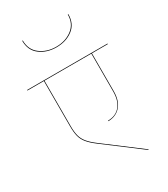

<svg xmlns="http://www.w3.org/2000/svg" viewBox="-238 -1056 1016 1160"><g transform="rotate(-30 270.5 -476.0)"><path d="M436 -413V-676H109V-360Q109 -318 116 -291.5Q123 -265 141.5 -242Q160 -219 197 -191L447 -2L443 0L194 -188Q157 -216 138 -239.5Q119 -263 112 -290.5Q105 -318 105 -360V-676H-10V-680H551V-676H440V-413Q440 -345 407.5 -308.5Q375 -272 321 -271V-275Q374 -275 405 -310.5Q436 -346 436 -413ZM113 -952H117Q117 -888 163 -853Q209 -818 274 -818Q339 -818 385 -853Q431 -888 431 -952H435Q435 -885 388 -849.5Q341 -814 274 -814Q207 -814 160 -849.5Q113 -885 113 -952Z"/></g></svg>

Font: FiraGO Four
Style: Regular
Weight: 100
Designer: bBox Type
Foundry: bBox Type GmbH
Version: Version 1.001